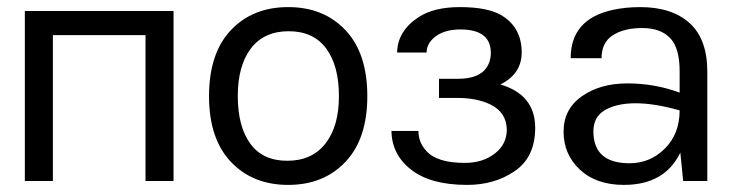

<svg xmlns="http://www.w3.org/2000/svg" viewBox="-20 -510 2063 541"><path d="M50 0V-479H469V0H390V-411H129V0Z M569 -239Q569 -360 630.5 -425Q692 -490 792 -490Q892 -490 953.5 -425Q1015 -360 1015 -239Q1015 -119 953.5 -54Q892 11 792 11Q692 11 630.5 -54Q569 -119 569 -239ZM687 -373.5Q650 -325 650 -239.5Q650 -154 685 -105.5Q720 -57 789.5 -57Q859 -57 897 -105.5Q935 -154 935 -239.5Q935 -325 899 -373.5Q863 -422 793.5 -422Q724 -422 687 -373.5Z M1276 -490Q1352 -490 1391 -468Q1450 -434 1450 -362Q1450 -302 1390 -272Q1488 -243 1488 -150Q1488 -66 1429 -27Q1373 11 1296 11Q1194 11 1139 -31.5Q1084 -74 1083 -141H1159Q1159 -108 1182 -84Q1212 -51 1290 -51Q1341 -51 1375 -78Q1408 -104 1408 -145Q1407 -194 1361 -216Q1323 -234 1270 -234H1217V-288H1270Q1321 -288 1344 -311Q1363 -331 1363 -361Q1363 -427 1277 -427Q1229 -427 1202 -403Q1182 -385 1182 -362H1099Q1100 -423 1160 -462Q1203 -490 1276 -490Z M1620 -239Q1671 -275 1748 -275Q1825 -275 1895 -249V-310Q1895 -375 1868 -403Q1841 -431 1789.5 -431Q1738 -431 1706.5 -410.5Q1675 -390 1675 -346H1588Q1588 -456 1706 -482Q1742 -490 1784 -490Q1873 -490 1923 -445Q1973 -400 1973 -308V0H1905L1897 -80Q1853 11 1738 11Q1660 11 1614 -32Q1568 -75 1568 -139Q1568 -203 1620 -239ZM1652 -140Q1652 -50 1754 -50Q1812 -50 1853.5 -91.5Q1895 -133 1895 -199Q1824 -219 1771 -219Q1718 -219 1685 -200Q1652 -181 1652 -140Z"/></svg>

Font: Karmilla
Style: Regular
Weight: 400
Designer: Jonathan Pinhorn
Version: Version 1.000